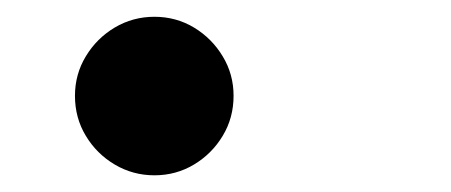

<svg xmlns="http://www.w3.org/2000/svg" viewBox="-20 -170 540 230"><path d="M165 -149.9Q190.9 -149.9 212.4 -137Q233.9 -124 246.8 -102.5Q259.8 -81.1 259.8 -55.2Q259.8 -28.8 246.8 -7.3Q233.9 14.2 212.4 27.1Q190.9 40 165 40Q139.2 40 117.4 27.1Q95.7 14.2 82.8 -7.3Q69.8 -28.8 69.8 -55.2Q69.8 -81.1 82.8 -102.5Q95.7 -124 117.4 -137Q139.2 -149.9 165 -149.9Z"/></svg>

Font: BIZ UDMincho
Style: Bold
Weight: 700
Monospace: yes
Designer: TypeBank Co., Ltd.
Foundry: Morisawa Inc.
Version: Version 1.06